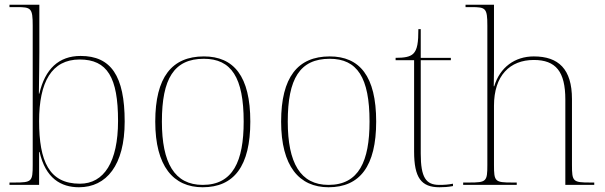

<svg xmlns="http://www.w3.org/2000/svg" viewBox="-20 -780 2553 810"><path d="M313 10C429 10 506 -83 506 -267C506 -460 448 -544 320 -544C228 -544 170 -489 146 -385H144C145 -459 146 -522 146 -560V-760H20V-750H51C111 -750 118 -746 118 -672V-84C118 -14 114 -10 41 -10H20V0H145V-139H147C172 -28 237 10 313 10ZM317 -5C187 -5 145 -100 145 -269C145 -434 198 -529 316 -529C433 -529 478 -453 478 -270C478 -97 419 -5 317 -5Z M835 10C967 10 1036 -79 1036 -267C1036 -459 966 -542 840 -542C705 -542 635 -454 635 -267C635 -79 711 10 835 10ZM835 0C716 0 663 -93 663 -267C663 -448 714 -532 840 -532C956 -532 1008 -453 1008 -267C1008 -100 963 0 835 0Z M1366 10C1498 10 1567 -79 1567 -267C1567 -459 1497 -542 1371 -542C1236 -542 1166 -454 1166 -267C1166 -79 1242 10 1366 10ZM1366 0C1247 0 1194 -93 1194 -267C1194 -448 1245 -532 1371 -532C1487 -532 1539 -453 1539 -267C1539 -100 1494 0 1366 0Z M1834 10C1852 10 1870 9 1891 5V-5C1870 -1 1855 0 1833 0C1777 0 1755 -31 1755 -132V-526H1882V-536H1755V-657H1745C1745 -602 1741 -570 1723 -553C1709 -540 1686 -536 1649 -536V-526H1727V-141C1727 -30 1757 10 1834 10Z M1934 0H2160V-10H2141C2068 -10 2064 -14 2064 -84V-334C2064 -461 2131 -527 2232 -527C2325 -527 2365 -478 2365 -360V0H2487V-10H2470C2397 -10 2393 -14 2393 -84V-362C2393 -489 2336 -542 2232 -542C2152 -542 2089 -496 2065 -416H2063C2064 -454 2064 -465 2064 -482V-760H1944V-750H1969C2029 -750 2036 -746 2036 -672V-84C2036 -14 2032 -10 1959 -10H1934Z"/></svg>

Font: Noto Serif Display Thin
Style: Regular
Weight: 100
Designer: Monotype Design Team
Foundry: Monotype Imaging Inc.
Version: Version 2.009